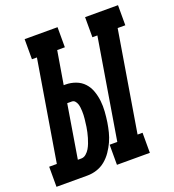

<svg xmlns="http://www.w3.org/2000/svg" viewBox="-174 -839 856 943"><g transform="rotate(-20 254.5 -367.5)"><path d="M276 0V-105H316L403 -630H377V-735H549V-630H509L422 -105H448V0ZM-40 0V-105H0L87 -630H61V-735H233V-630H193L164 -457H174Q201 -457 226.5 -447.5Q252 -438 269.5 -419Q287 -400 296 -374.5Q305 -349 308 -322Q311 -295 309 -267Q307 -239 303 -212Q299 -187 293 -163Q287 -139 276.5 -116Q266 -93 251 -71Q236 -49 216 -32.5Q196 -16 171.5 -8Q147 0 122 0ZM122 -89Q136 -89 147.5 -99Q159 -109 166 -121Q173 -133 178 -146Q183 -159 187 -172.5Q191 -186 194 -199.5Q197 -213 199 -226Q200 -236 201.5 -246Q203 -256 204 -266Q205 -276 205.5 -286Q206 -296 205.5 -306Q205 -316 204 -325.5Q203 -335 200 -344Q197 -353 190.5 -360.5Q184 -368 174 -368H150L104 -89Z"/></g></svg>

Font: Iosevka Slab Extrabold Oblique
Style: Regular
Weight: 800
Italic angle: -9°
Monospace: yes
Designer: Belleve Invis
Foundry: Belleve Invis
Version: Version 11.1.1; ttfautohint (v1.8.3)